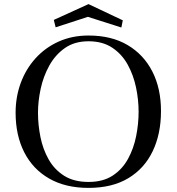

<svg xmlns="http://www.w3.org/2000/svg" viewBox="-20 -912 860 935"><path d="M655 -368Q655 -426 642.5 -486Q630 -546 602 -597Q574 -648 527 -679.5Q480 -711 411 -711Q343 -711 296 -678Q249 -645 220 -592.5Q191 -540 178 -479.5Q165 -419 165 -363Q165 -304 177 -244.5Q189 -185 217 -135.5Q245 -86 292.5 -56Q340 -26 411 -26Q482 -26 529 -57Q576 -88 603.5 -138.5Q631 -189 643 -249Q655 -309 655 -368ZM764 -371Q764 -260 723.5 -175.5Q683 -91 604.5 -44Q526 3 411 3Q299 3 219.5 -42.5Q140 -88 98 -170.5Q56 -253 56 -363Q56 -440 81 -508Q106 -576 153 -628Q200 -680 265.5 -709.5Q331 -739 411 -739Q523 -739 601.5 -692.5Q680 -646 722 -563.5Q764 -481 764 -371ZM578 -813 571 -778 408 -830 251 -779 242 -815 411 -892Z"/></svg>

Font: Kaisei HarunoUmi
Style: Regular
Weight: 400
Designer: Font-Kai, 金井和夫
Foundry: KAZUO KANAI
Version: Version 5.003